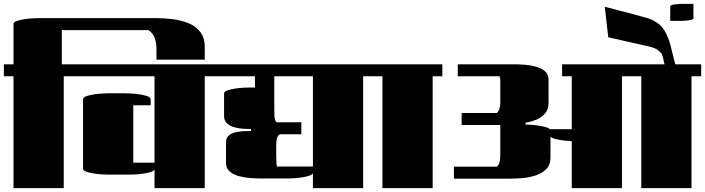

<svg xmlns="http://www.w3.org/2000/svg" viewBox="-20 -974 3650 994"><path d="M0 -579V-641H50V-849Q50 -859 66 -865Q82 -871 105 -874.5Q128 -878 148 -879Q168 -880 175 -880H360V-818H300V-641H360V-579H310V0H50V-579Z M360 -818V-880H660V-818Z M660 -818V-880H730V-818Z M730 -818V-880H795Q833 -880 875.5 -874.5Q918 -869 955.5 -854Q993 -839 1016.5 -809Q1040 -779 1040 -729V-665H790Q790 -692 790 -720.5Q790 -749 782 -774.5Q774 -800 749 -818Z M760 -429H670V-132H780V-579H360V-641H1090V-579H1040V0H780V-97Q776 -88 759 -83Q742 -78 720.5 -75Q699 -72 679.5 -71Q660 -70 651 -70H540Q532 -70 511.5 -71Q491 -72 467.5 -75.5Q444 -79 427 -85Q410 -91 410 -101V-460Q410 -470 427 -476Q444 -482 467.5 -485.5Q491 -489 511.5 -490Q532 -491 540 -491H630Q638 -491 658.5 -490Q679 -489 702.5 -485.5Q726 -482 743 -476Q760 -470 760 -460Z M1090 -579V-641H1910V-579H1860V0H1600V-77Q1596 -69 1578.5 -63.5Q1561 -58 1539 -55Q1517 -52 1498 -51Q1479 -50 1471 -50H1330Q1309 -50 1279 -52Q1249 -54 1219.5 -61.5Q1190 -69 1170 -85.5Q1150 -102 1150 -131V-236Q1150 -260 1164 -272Q1178 -284 1198.5 -289Q1219 -294 1241.5 -295Q1264 -296 1280 -296V-306Q1262 -306 1238.5 -307.5Q1215 -309 1192.5 -315.5Q1170 -322 1155 -335.5Q1140 -349 1140 -374V-490Q1140 -500 1157 -506Q1174 -512 1197.5 -515.5Q1221 -519 1241.5 -520Q1262 -521 1270 -521H1300V-579ZM1410 -170Q1410 -151 1411 -134Q1412 -117 1414 -112H1600V-579H1400V-418Q1400 -400 1400.5 -377Q1401 -354 1411 -341H1540V-279H1429Q1415 -268 1412.5 -253.5Q1410 -239 1410 -222Z M1910 -579V-641H2270V-579H2220V0H1960V-579Z M2890 -579V-641H3420L3417 -654Q3415 -664 3412.5 -675Q3410 -686 3406 -695Q3384 -723 3349.5 -731Q3315 -739 3284 -746L3129 -781L3111 -939L3256 -901Q3299 -890 3333.5 -879.5Q3368 -869 3394.5 -846.5Q3421 -824 3439 -777Q3446 -759 3451 -740.5Q3456 -722 3460 -704L3476 -641H3610V-579H3560V0H3300V-579H3200V0H2940V-243Q2924 -244 2900.5 -246.5Q2877 -249 2857 -254Q2837 -259 2830 -267V-160Q2830 -121 2808.5 -99Q2787 -77 2753.5 -66Q2720 -55 2684.5 -52Q2649 -49 2620 -49H2330V-111H2553Q2564 -122 2567 -138Q2570 -154 2570 -169V-327H2370V-389H2552Q2562 -399 2566 -412.5Q2570 -426 2570 -439V-559Q2570 -571 2566 -579H2350V-641H2645Q2665 -641 2694.5 -639Q2724 -637 2752.5 -629.5Q2781 -622 2800.5 -606Q2820 -590 2820 -561V-443Q2820 -409 2803 -388Q2786 -367 2759 -355.5Q2732 -344 2701 -339V-329Q2709 -329 2727 -328Q2745 -327 2765.5 -324Q2786 -321 2803.5 -316.5Q2821 -312 2827 -305H2940V-579Z M3570 -954V-879Q3570 -874 3557 -871Q3544 -868 3529.5 -867Q3515 -866 3510 -866H3450V-941Q3451 -947 3464 -949.5Q3477 -952 3491.5 -953Q3506 -954 3510 -954Z"/></svg>

Font: Gajraj One
Style: Regular
Weight: 400
Designer: Saurabh Sharma
Foundry: Saurabh Sharma
Version: Version 1.000